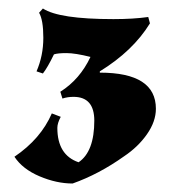

<svg xmlns="http://www.w3.org/2000/svg" viewBox="-20 -772 401 452"><path d="M202 -488Q202 -544 153 -544Q139 -544 127 -540L122 -556Q168 -585 193 -638Q157 -647 136.5 -647Q116 -647 107 -644Q92 -613 81 -599L66 -604Q82 -641 82 -683Q82 -725 72 -742L81 -752Q119 -727 247 -727Q294 -727 329 -732L333 -717Q293 -652 215 -604V-601Q347 -601 347 -516Q347 -486 326 -456Q305 -426 272 -404Q213 -362 151 -340Q113 -340 73 -357Q33 -374 14 -403Q76 -445 102 -505L123 -497Q115 -482 115 -471Q115 -407 165 -390Q202 -415 202 -488Z"/></svg>

Font: Almendra
Style: Bold Italic
Weight: 700
Italic angle: -12°
Designer: Ana Sanfelippo
Foundry: Ana Sanfelippo
Version: Version 1.004